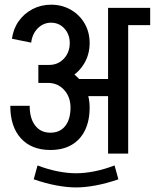

<svg xmlns="http://www.w3.org/2000/svg" viewBox="-20 -672 677 840"><path d="M285.2 -483.2Q285.2 -521.8 261.8 -547.2Q238.2 -572.8 202.8 -572.8V-651.5Q251.2 -651.5 289.6 -629.5Q328 -607.5 350.1 -569.5Q372.2 -531.5 372.2 -483.2ZM116.5 -485.5 32.2 -502.5Q38.5 -546.8 62.2 -580Q86 -613.2 122.9 -632.4Q159.8 -651.5 203.8 -651.5V-572.8Q169.8 -572.8 145.2 -548.1Q120.8 -523.5 116.5 -485.5ZM301 -251.5V-326.5H519.5V-251.5ZM288.5 -201.2Q288.5 -248 260.6 -278.6Q232.8 -309.2 190.2 -309.2V-385Q242.5 -385 283.5 -361Q324.5 -337 348.4 -295.6Q372.2 -254.2 372.2 -201.2ZM200.5 -15.8Q117.8 -15.8 71.4 -66.9Q25 -118 25 -209H109.8Q109.8 -154 133.9 -122.8Q158 -91.5 200.5 -91.5ZM200.2 -15.8V-91.5Q242.5 -91.5 265.5 -120.9Q288.5 -150.2 288.5 -202H372.2Q372.2 -144 351.9 -102.1Q331.5 -60.2 293.1 -38Q254.8 -15.8 200.2 -15.8ZM147.8 -309.2V-388H196.2V-309.2ZM195.2 -309.2V-388Q233.8 -388 259.5 -415.4Q285.2 -442.8 285.2 -484.2H372.2Q372.2 -434.8 348.9 -395.1Q325.5 -355.5 285.6 -332.4Q245.8 -309.2 195.2 -309.2ZM452.8 0V-637.5H540.8V0ZM479.5 -562V-637.5H637V-562ZM312.8 148V86Q350.5 86 393.4 77.5Q436.2 69 481.2 51.8L498 112.5Q445.8 130.5 398.9 139.2Q352 148 312.8 148ZM312.8 148Q273.5 148 226.6 139.2Q179.8 130.5 127.5 112.5L144.2 51.8Q189.2 69 232.1 77.5Q275 86 312.8 86Z"/></svg>

Font: Akshar Light
Style: Regular
Weight: 300
Designer: Tall Chai
Foundry: Tall Chai
Version: Version 1.100